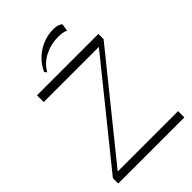

<svg xmlns="http://www.w3.org/2000/svg" viewBox="-270 -1058 1170 1170"><g transform="rotate(-45 315.0 -472.5)"><path d="M34 0V-46L569 -709L561 -672H64V-730H593V-685L61 -26L66 -54H604V0ZM207 -785 195 -800Q217 -847 252 -879Q287 -911 330 -928Q373 -945 418 -945Q461 -945 480 -926L472 -879Q459 -886 442.5 -888.5Q426 -891 405 -891Q345 -891 291 -864Q237 -837 207 -785Z"/></g></svg>

Font: Savate ExtraLight
Style: Regular
Weight: 200
Designer: Max Esnée
Foundry: Plomb Type
Version: Version 2.000